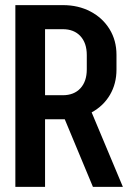

<svg xmlns="http://www.w3.org/2000/svg" viewBox="-20 -730 515 750"><path d="M343 0 233 -264H226H156V0H40V-710H226Q286 -710 333.5 -685Q381 -660 408 -616Q435 -572 435 -516V-458Q435 -403 409.5 -359.5Q384 -316 338 -291L460 0ZM156 -616V-358H225Q269 -358 294 -385Q319 -412 319 -459V-515Q319 -562 294 -589Q269 -616 225 -616Z"/></svg>

Font: Akshar Medium
Style: Regular
Weight: 500
Designer: Tall Chai
Foundry: Tall Chai
Version: Version 1.000